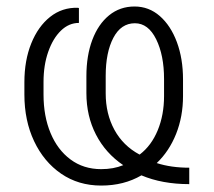

<svg xmlns="http://www.w3.org/2000/svg" viewBox="-20 -558 655 588"><path d="M290 10.3Q220.2 10.3 167.2 -26.1Q114.3 -62.5 84.5 -125.5Q54.7 -188.5 54.7 -268.6V-306.2Q54.7 -373 75.7 -425Q96.7 -477.1 133.5 -506.3Q170.4 -535.6 218.8 -534.2L221.7 -533.2V-487.8Q190.9 -487.8 166.5 -464.1Q142.1 -440.4 127.7 -399.4Q113.3 -358.4 113.3 -307.1V-268.6Q113.3 -202.1 134.8 -150.6Q156.2 -99.1 196 -69.6Q235.8 -40 290 -40Q327.6 -40 357.4 -52.2Q303.2 -88.9 273.9 -145.8Q244.6 -202.6 244.6 -272.9V-324.7Q244.6 -387.7 262.7 -435.8Q280.8 -483.9 314 -511Q347.2 -538.1 392.1 -538.1Q436 -538.1 469.5 -508.8Q502.9 -479.5 521.7 -429Q540.5 -378.4 540.5 -314.5V-263.7Q540.5 -201.2 519.3 -147.9Q498 -94.7 460 -58.6Q503.9 -44.4 559.6 -44.4V5.9Q476.6 5.9 413.1 -21Q359.4 10.3 290 10.3ZM406.7 -85H408.2Q443.8 -112.3 463.1 -159.2Q482.4 -206.1 482.4 -263.7V-315.9Q482.4 -388.7 458.3 -437.7Q434.1 -486.8 393.1 -486.8Q350.6 -486.8 327.1 -442.1Q303.7 -397.5 303.7 -325.7V-272Q303.7 -209.5 330.3 -160.6Q356.9 -111.8 406.7 -85Z"/></svg>

Font: Roboto Slab Light
Style: Regular
Weight: 300
Designer: Google
Version: Version 2.000; ttfautohint (v1.8.1.43-b0c9)